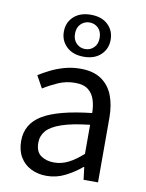

<svg xmlns="http://www.w3.org/2000/svg" viewBox="-93 -904 749 982"><g transform="rotate(10 281.5 -412.5)"><path d="M217 13Q172 13 136 -5Q100 -23 79.5 -57.5Q59 -92 59 -141Q59 -230 138.5 -277.5Q218 -325 392 -344Q392 -379 382.5 -410.5Q373 -442 349 -461.5Q325 -481 280 -481Q233 -481 191.5 -462.5Q150 -444 117 -423L82 -486Q107 -502 140 -518.5Q173 -535 212 -546Q251 -557 295 -557Q361 -557 402.5 -529Q444 -501 463.5 -451.5Q483 -402 483 -334V0H408L400 -65H397Q359 -33 313.5 -10Q268 13 217 13ZM243 -61Q282 -61 317.5 -79Q353 -97 392 -132V-283Q301 -273 247 -254.5Q193 -236 170 -209.5Q147 -183 147 -147Q147 -100 175 -80.5Q203 -61 243 -61ZM299 -620Q243 -620 210 -651Q177 -682 177 -729Q177 -777 210 -807.5Q243 -838 299 -838Q355 -838 387.5 -807.5Q420 -777 420 -729Q420 -682 387.5 -651Q355 -620 299 -620ZM299 -660Q326 -660 344.5 -678.5Q363 -697 363 -729Q363 -761 344.5 -779.5Q326 -798 299 -798Q273 -798 254 -779.5Q235 -761 235 -729Q235 -697 254 -678.5Q273 -660 299 -660Z"/></g></svg>

Font: Noto Sans HK Thin
Style: Regular
Weight: 400
Version: Version 2.004-H2;hotconv 1.0.118;makeotfexe 2.5.65603